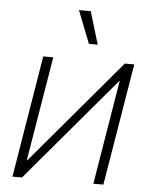

<svg xmlns="http://www.w3.org/2000/svg" viewBox="-53 -786 652 830"><g transform="rotate(5 273.0 -371.0)"><path d="M426.8 0H383.3L458 -452.1H456.1L73.7 0H32.2L119.6 -529.3H163.1L87.9 -76.2H90.3L473.6 -529.3H514.6ZM311.5 -600.6 255.9 -742.2H307.1L349.6 -600.6Z"/></g></svg>

Font: Inter 24pt ExtraLight
Style: Italic
Weight: 250
Italic angle: -9.3988°
Version: Version 4.001;git-66647c0bb